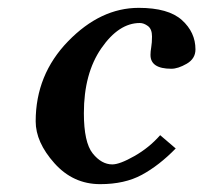

<svg xmlns="http://www.w3.org/2000/svg" viewBox="-20 -464 523 494"><path d="M237.8 9.8Q168 9.8 119.9 -44.2Q71.8 -98.1 71.8 -151.9Q71.8 -272 155.3 -357.9Q238.8 -443.8 336.9 -443.8Q413.1 -443.8 448 -412.4Q482.9 -380.9 482.9 -336.9Q482.9 -313 460.4 -300Q438 -287.1 420.9 -287.1Q366.7 -287.1 367.2 -323.2Q367.2 -331.1 369.1 -342.5Q371.1 -354 371.1 -370.1Q371.1 -389.2 360.6 -397Q350.1 -404.8 339.8 -404.8Q285.6 -404.8 240.7 -339.8Q195.8 -274.9 195.8 -172.9Q195.8 -97.7 218.5 -69.3Q241.2 -41 269 -41Q288.1 -41 325.9 -62.5Q363.8 -84 392.1 -116.2L432.1 -82Q389.2 -38.1 345 -14.2Q300.8 9.8 237.8 9.8Z"/></svg>

Font: Linux Libertine
Style: Semibold Italic
Weight: 600
Italic angle: -11.5°
Designer: Philipp H. Poll
Foundry: Philipp H. Poll
Version: Version 5.1.2 ; ttfautohint (v0.9)